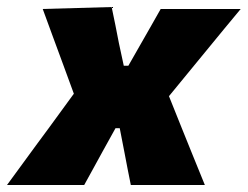

<svg xmlns="http://www.w3.org/2000/svg" viewBox="-58 -526 704 546"><path d="M-38 0Q-12.5 -35 6.8 -61.2Q26 -87.5 43.2 -111Q60.5 -134.5 80.5 -161.5L152 -259.5L119 -349.5Q105 -387 93 -420Q81 -453 63.5 -500.5L259.5 -506Q265.5 -478.5 270.2 -454.2Q275 -430 280 -404L294 -339H307L343.5 -403Q358.5 -429 371.5 -452Q384 -474.5 399 -500.5H626.5Q599 -467.5 579 -443.2Q559 -419 541.5 -397.5Q523.5 -375.5 502.5 -350L422.5 -252.5L460 -159Q475 -122 489.5 -86Q504 -50 524.5 0H314Q309 -24 305 -45Q301 -66 296 -92L282.5 -161.5H270.5L234.5 -96.5Q219.5 -69 207.8 -47.8Q196 -26.5 181.5 0Z"/></svg>

Font: Heraclito ExtraBold
Style: Italic
Weight: 800
Italic angle: -12°
Designer: Kostas Bartsokas (font) & Cristiano Sobral (main changes)
Foundry: Kostas Bartsokas (font) & Cristiano Sobral (main changes)
Version: Version 1.00;July 8, 2020;FontCreator 13.0.0.2655 64-bit